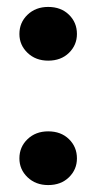

<svg xmlns="http://www.w3.org/2000/svg" viewBox="-20 -529 278 554"><path d="M119 5Q83 5 59.5 -17.5Q36 -40 36 -72Q36 -105 59.5 -127.5Q83 -150 119 -150Q156 -150 179 -127.5Q202 -105 202 -72Q202 -40 179 -17.5Q156 5 119 5ZM119 -354Q83 -354 59.5 -376.5Q36 -399 36 -431Q36 -464 59.5 -486.5Q83 -509 119 -509Q156 -509 179 -486.5Q202 -464 202 -431Q202 -399 179 -376.5Q156 -354 119 -354Z"/></svg>

Font: DM Sans 36pt
Style: Bold
Weight: 700
Version: Version 4.004;gftools[0.9.30]